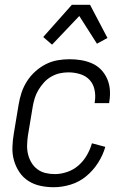

<svg xmlns="http://www.w3.org/2000/svg" viewBox="-20 -776 540 804"><path d="M205 8Q176 8 148.5 2Q121 -4 98.5 -18.5Q76 -33 61 -55.5Q46 -78 38.5 -104.5Q31 -131 32 -160Q33 -189 38 -218L58 -338Q62 -363 70 -387.5Q78 -412 92.5 -435Q107 -458 127.5 -476.5Q148 -495 171.5 -507Q195 -519 220.5 -523.5Q246 -528 271 -528Q296 -528 320 -524Q344 -520 365.5 -510.5Q387 -501 403 -484.5Q419 -468 428.5 -446.5Q438 -425 440 -401Q442 -377 438 -352L437 -344H376L377 -350Q381 -375 376 -399.5Q371 -424 355.5 -441Q340 -458 316 -465.5Q292 -473 267 -473Q248 -473 230 -469Q212 -465 194.5 -455Q177 -445 164 -430.5Q151 -416 141 -399.5Q131 -383 125.5 -365Q120 -347 117 -329L97 -209Q94 -188 93.5 -168Q93 -148 97.5 -129.5Q102 -111 112 -94.5Q122 -78 137 -67Q152 -56 170.5 -51.5Q189 -47 210 -47Q235 -47 261.5 -56Q288 -65 309 -83.5Q330 -102 344 -126.5Q358 -151 365 -176L421 -161Q411 -126 390.5 -94Q370 -62 341 -38Q312 -14 276 -3Q240 8 205 8ZM198 -589 161 -621 281 -756H357L430 -617L386 -593L312 -709Z"/></svg>

Font: Iosevka Term Curly Light
Style: Italic
Weight: 300
Italic angle: -9°
Designer: Belleve Invis
Foundry: Belleve Invis
Version: Version 32.3.0